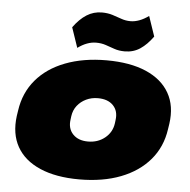

<svg xmlns="http://www.w3.org/2000/svg" viewBox="-55 -831 888 898"><g transform="rotate(5 389.5 -382.0)"><path d="M349 13Q240 13 165 -19.5Q90 -52 56 -112.5Q22 -173 33 -257L37 -283Q49 -367 100 -427.5Q151 -488 235.5 -520.5Q320 -553 429 -553Q540 -553 615 -520.5Q690 -488 724.5 -427.5Q759 -367 747 -283L743 -257Q731 -173 679.5 -112.5Q628 -52 544 -19.5Q460 13 349 13ZM375 -167Q421 -167 454 -193.5Q487 -220 493 -262L495 -278Q501 -321 476 -347Q451 -373 404 -373Q374 -373 349 -361Q324 -349 307.5 -328Q291 -307 287 -278L285 -262Q279 -220 304 -193.5Q329 -167 375 -167ZM255 -693Q284 -733 316.5 -753.5Q349 -774 388 -774Q415 -774 437.5 -767Q460 -760 480.5 -752.5Q501 -745 524 -745Q544 -745 565.5 -753Q587 -761 609 -777L641 -683Q613 -644 581.5 -623Q550 -602 509 -602Q482 -602 460.5 -609.5Q439 -617 418.5 -624Q398 -631 373 -631Q352 -631 330.5 -623Q309 -615 287 -599Z"/></g></svg>

Font: Pathway Extreme 8pt Thin 12pt Black
Style: Italic
Weight: 900
Italic angle: -8°
Version: Version 1.001;gftools[0.9.26]